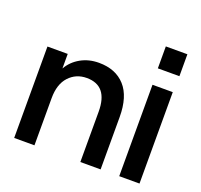

<svg xmlns="http://www.w3.org/2000/svg" viewBox="-122 -841 1026 979"><g transform="rotate(20 390.5 -351.5)"><path d="M50 0V-496H160V-417Q184 -459 227.5 -483.5Q271 -508 326 -508Q417 -508 468 -451.5Q519 -395 519 -284V0H409V-273Q409 -414 294 -414Q236 -414 198 -373Q160 -332 160 -256V0Z M617 -584V-703H734V-584ZM620 0V-496H730V0Z"/></g></svg>

Font: HostGroteskMedium
Style: Regular
Weight: 500
Designer: Doukan Karapınar based on Poppins by Indian Type Foundry, Jonny Pinhorn
Foundry: Element Type
Version: Version 1.001; ttfautohint (v1.8.4.7-5d5b)